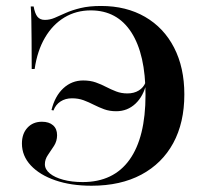

<svg xmlns="http://www.w3.org/2000/svg" viewBox="-20 -602 669 634"><path d="M282.3 11.3Q214.5 11.3 162.9 -6.5Q111.3 -24.2 81.9 -55.6Q52.4 -87.1 52.4 -128.2Q52.4 -160.5 70.6 -180.2Q88.7 -200 118.5 -200Q141.9 -200 155.2 -188.3Q168.5 -176.6 168.5 -155.6Q168.5 -136.3 158.5 -120.6Q148.4 -104.8 138.3 -90.3Q128.2 -75.8 128.2 -59.7Q128.2 -42.7 144.4 -29.4Q160.5 -16.1 188.7 -8.5Q216.9 -0.8 253.2 -0.8Q354.8 -0.8 407.7 -74.6Q460.5 -148.4 460.5 -288.7Q460.5 -422.6 413.7 -495.2Q366.9 -567.7 279.8 -567.7Q231.5 -567.7 192.7 -544.4Q154 -521 128.6 -477.8Q103.2 -434.7 94.4 -374.2H84.7Q84.7 -432.3 84.3 -470.6Q83.9 -508.9 83.5 -535.1Q83.1 -561.3 81.5 -580.6H91.1Q95.2 -557.3 103.6 -546.8Q112.1 -536.3 128.2 -536.3Q144.4 -536.3 160.5 -543.1Q176.6 -550 197.2 -559.3Q217.7 -568.5 246 -575.4Q274.2 -582.3 313.7 -582.3Q396.8 -582.3 458.9 -546.4Q521 -510.5 554.8 -444.8Q588.7 -379 588.7 -290.3Q588.7 -196.8 552 -129.4Q515.3 -62.1 446.8 -25.4Q378.2 11.3 282.3 11.3ZM254.8 -336.3Q278.2 -336.3 296.4 -329.8Q314.5 -323.4 330.6 -314.9Q346.8 -306.5 363.7 -300Q380.6 -293.5 400.8 -293.5Q422.6 -293.5 438.3 -303.2Q454 -312.9 460.5 -329.8L463.7 -328.2Q454 -284.7 427.4 -259.7Q400.8 -234.7 363.7 -234.7Q341.9 -234.7 324.2 -241.1Q306.5 -247.6 289.9 -256Q273.4 -264.5 256 -271Q238.7 -277.4 217.7 -277.4Q196 -277.4 179.8 -266.9Q163.7 -256.5 156.5 -237.1L150 -238.7Q161.3 -284.7 189.1 -310.5Q216.9 -336.3 254.8 -336.3Z"/></svg>

Font: Playfair 144pt
Style: Bold
Weight: 700
Version: Version 2.001;gftools[0.9.30]